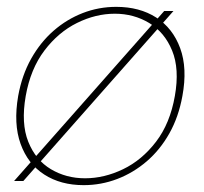

<svg xmlns="http://www.w3.org/2000/svg" viewBox="-20 -528 596 560"><path d="M21 0 459 -496H486L48 0ZM224 12Q157 12 109 -19Q61 -50 40 -108.5Q19 -167 33 -248Q44 -309 71 -357Q98 -405 136.5 -438.5Q175 -472 221.5 -490Q268 -508 319 -508Q387 -508 435.5 -477Q484 -446 505.5 -387.5Q527 -329 512 -248Q501 -187 474 -139Q447 -91 408 -57.5Q369 -24 322 -6Q275 12 224 12ZM228 -8Q284 -8 339 -34.5Q394 -61 435 -114.5Q476 -168 490 -248Q504 -327 482 -380.5Q460 -434 415 -461Q370 -488 315 -488Q259 -488 204.5 -461Q150 -434 109.5 -380.5Q69 -327 55 -248Q41 -168 62.5 -114.5Q84 -61 128.5 -34.5Q173 -8 228 -8Z"/></svg>

Font: DM Sans 24pt Thin
Style: Italic
Weight: 250
Italic angle: -10°
Designer: Colophon Foundry, Jonny Pinhorn
Foundry: Colophon Foundry
Version: Version 4.004;gftools[0.9.30]